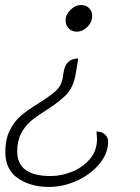

<svg xmlns="http://www.w3.org/2000/svg" viewBox="-20 -529 554 758"><path d="M344 -466Q344 -442 325 -423Q306 -404 283 -404Q264 -404 251.5 -416.5Q239 -429 239 -448Q239 -471 258 -490Q277 -509 301 -509Q320 -509 332 -496.5Q344 -484 344 -466ZM278 -233Q269 -183 240.5 -154Q212 -125 161 -93Q123 -69 101 -50.5Q79 -32 63.5 -2.5Q48 27 48 69Q48 166 180 166Q223 166 265.5 148.5Q308 131 335.5 98Q363 65 363 20Q363 12 361 -10Q381 -10 394 1.5Q407 13 407 30Q407 76 373 117.5Q339 159 284.5 184Q230 209 173 209Q100 209 50.5 174.5Q1 140 1 72Q1 20 19.5 -16Q38 -52 64 -73.5Q90 -95 132 -121Q177 -149 200 -170Q223 -191 228 -224L231 -243Q239 -298 289 -298Z"/></svg>

Font: K2D Thin
Style: Italic
Weight: 100
Italic angle: -10°
Designer: Katatrad Aksorn Co.,Ltd.
Foundry: Cadson Demak Co.,Ltd.
Version: Version 1.000; ttfautohint (v1.6)